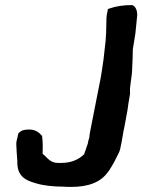

<svg xmlns="http://www.w3.org/2000/svg" viewBox="-20 -674 558 753"><path d="M44 -105C45 -85 46 -65 48 -43C46 14 75 33 125 46C152 54 191 58 228 58C239 59 250 59 260 59C324 59 376 42 405 -2H406C415 -17 427 -35 435 -53C437 -58 449 -78 451 -88L457 -117L462 -146C464 -156 465 -166 468 -177L480 -242C482 -259 485 -277 488 -294L490 -306C490 -317 489 -327 491 -337C492 -351 495 -364 496 -376C497 -383 498 -390 498 -397C499 -424 501 -453 501 -481L511 -543L516 -593L517 -603C521 -627 514 -648 499 -654H497C465 -654 435 -650 407 -640L406 -639H405C401 -636 402 -635 402 -631C397 -615 397 -593 397 -581C397 -557 396 -533 394 -512L386 -441L380 -400L375 -369L334 -161C332 -151 331 -144 330 -133C328 -130 328 -127 327 -123L326 -120C325 -108 320 -101 316 -86C314 -83 312 -74 310 -69C288 -48 260 -35 219 -35H208C176 -35 166 -56 147 -71C148 -95 148 -120 145 -141C133 -155 119 -166 95 -166C83 -166 66 -166 53 -152C51 -150 49 -139 49 -137C46 -127 43 -115 44 -105Z"/></svg>

Font: Vapor
Style: SbdObl
Weight: 600
Foundry: Cannot Into Space Fonts
Version: Version 0.179